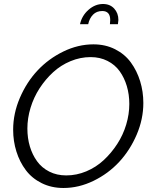

<svg xmlns="http://www.w3.org/2000/svg" viewBox="-20 -937 762 962"><path d="M496.1 -917Q531.2 -917 552.2 -894Q573.2 -871.1 573.2 -836.9Q573.2 -833 570.8 -815.9H530.8Q530.8 -819.8 531.5 -826.7Q532.2 -833.5 532.2 -836.9Q532.2 -881.8 492.2 -881.8Q463.9 -881.8 446 -863.5Q428.2 -845.2 421.9 -815.9H380.9Q390.1 -858.4 423.3 -887.7Q456.5 -917 496.1 -917ZM45.9 -287.1Q45.9 -368.2 79.6 -446.8Q113.3 -525.4 168.2 -584Q223.1 -642.6 297.1 -678.7Q371.1 -714.8 448.2 -714.8Q508.3 -714.8 556.9 -690.2Q605.5 -665.5 635.7 -624Q666 -582.5 682.1 -530.3Q698.2 -478 698.2 -420.9Q698.2 -340.3 664.8 -262.2Q631.3 -184.1 576.9 -125.5Q522.5 -66.9 448.7 -31Q375 4.9 297.9 4.9Q237.8 4.9 189 -19.3Q140.1 -43.5 109.4 -84.5Q78.6 -125.5 62.3 -177.5Q45.9 -229.5 45.9 -287.1ZM627.9 -416Q627.9 -463.4 615.5 -505.4Q603 -547.4 579.6 -580.1Q556.2 -612.8 518.6 -631.8Q481 -650.9 434.1 -650.9Q382.3 -650.9 333.5 -630.6Q284.7 -610.4 246.1 -575Q207.5 -539.6 178.2 -494.4Q148.9 -449.2 133.1 -397Q117.2 -344.7 117.2 -293Q117.2 -245.1 129.6 -203.4Q142.1 -161.6 165.8 -128.9Q189.5 -96.2 227.1 -77.1Q264.6 -58.1 312 -58.1Q363.8 -58.1 412.6 -78.6Q461.4 -99.1 499.8 -134.8Q538.1 -170.4 567.4 -215.6Q596.7 -260.7 612.3 -312.7Q627.9 -364.7 627.9 -416Z"/></svg>

Font: Rawline
Style: Italic
Weight: 400
Italic angle: -12°
Designer: Matt McInerney, Pablo Impallari, Rodrigo Fuenzalida
Foundry: Matt McInerney, Pablo Impallari, Rodrigo Fuenzalida
Version: Version 4.020;PS 004.020;hotconv 1.0.88;makeotf.lib2.5.64775